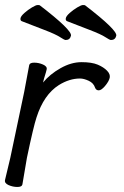

<svg xmlns="http://www.w3.org/2000/svg" viewBox="-41 -733 491 763"><path d="M-21 -18 0 -106 55 -367 75 -474Q77 -484 95 -484Q113 -484 130 -476.5Q147 -469 144.5 -457.5Q142 -446 138 -434Q134 -422 130 -405Q157 -438 199.5 -462Q242 -486 283 -486Q324 -486 347.5 -476Q371 -466 384.5 -452Q398 -438 395 -424Q392 -410 377 -392Q362 -374 351.5 -374Q341 -374 337 -384Q331 -403 311.5 -412Q292 -421 277 -421Q235 -421 193 -395Q133 -357 104 -266Q92 -230 66 -106L48 0Q46 10 28 10Q10 10 -7 2.5Q-24 -5 -21 -18ZM421 -591Q417 -574 400 -574Q395 -574 377.5 -585.5Q360 -597 315.5 -614Q271 -631 225 -649Q219 -652 220.5 -660.5Q222 -669 236 -681.5Q250 -694 266 -703.5Q282 -713 288.5 -713Q295 -713 297 -712Q426 -613 421 -591ZM241 -591Q237 -574 220 -574Q215 -574 197.5 -585.5Q180 -597 135.5 -614Q91 -631 45 -649Q39 -652 40.5 -660.5Q42 -669 56 -681.5Q70 -694 86 -703.5Q102 -713 108.5 -713Q115 -713 117 -712Q246 -613 241 -591Z"/></svg>

Font: LXGW Bright GB
Style: Italic
Weight: 400
Italic angle: -12°
Designer: Christian Thalmann (Catharsis Fonts)
Foundry: LXGW / Christian Thalmann (Catharsis Fonts) / Fontworks Inc.
Version: Version 5.510